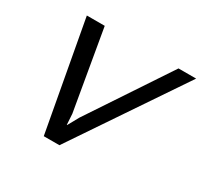

<svg xmlns="http://www.w3.org/2000/svg" viewBox="-166 -1022 1288 1234"><g transform="rotate(30 478.0 -405.0)"><path d="M825.2 -810.1H956.1L409.2 0H293L145 -810.1H277.8L379.9 -216.8L384.8 -137.2H387.2L431.2 -216.8Z"/></g></svg>

Font: Sinkin Sans 500 Medium Italic
Style: Regular
Weight: 500
Italic angle: -112°
Designer: Keith Bates
Foundry: K-Type
Version: Sinkin Sans (version 1.0)  by Keith Bates   •   © 2014   www